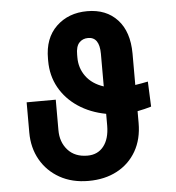

<svg xmlns="http://www.w3.org/2000/svg" viewBox="-52 -771 762 830"><g transform="rotate(-5 328.5 -356.0)"><path d="M591.6 -395.6 596.2 -286.6Q582.7 -282.7 567.5 -278.8Q552.2 -274.9 536.2 -272V-220.9Q536.2 -150.6 506.4 -98.7Q476.6 -46.9 423.3 -18.5Q370 9.9 299 9.9Q228 9.9 174.5 -20.1Q121.1 -50.1 91.4 -102.3Q61.8 -154.5 61.8 -220.9V-351.9L188.2 -352.3V-220.9Q187.9 -168.3 218.6 -133.9Q249.3 -99.4 304 -99.4Q348.4 -99.4 373.9 -131.4Q399.5 -163.4 399.9 -220.9V-272.4Q331.7 -285.2 279.8 -319.8Q228 -354.4 199 -406.2Q170.1 -458.1 170.1 -522V-531.2Q169.7 -620.7 222.5 -671.2Q275.2 -721.6 356.9 -721.6Q439.3 -721.6 487.6 -669.2Q535.9 -616.8 536.2 -522V-385.7Q550.8 -387.8 564.6 -390.4Q578.5 -393.1 591.6 -395.6ZM399.9 -391.3V-533.4Q399.5 -605.8 350.5 -605.8Q326.7 -605.8 311.8 -589.7Q296.9 -573.5 297.2 -537.6V-526.3Q296.9 -480.1 323.3 -443.9Q349.8 -407.7 399.9 -391.3Z"/></g></svg>

Font: Inter UI Semi Bold
Style: Regular
Weight: 600
Designer: Rasmus Andersson
Foundry: rsms
Version: 3.2;8d6f07862